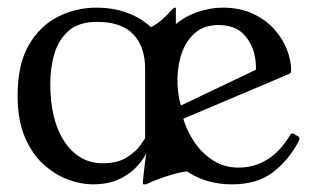

<svg xmlns="http://www.w3.org/2000/svg" viewBox="-20 -471 811 502"><path d="M359.5 -290Q359.5 -348.8 328.6 -381.2Q297.8 -413.8 233.8 -413.8Q185.8 -413.8 159.2 -390.2Q132.8 -366.8 122.1 -330.1Q111.5 -293.5 111.5 -252Q111.5 -155.8 149.1 -100Q186.8 -44.2 248.2 -44.2Q287.8 -44.2 311.8 -59.6Q335.8 -75 347.1 -91.4Q358.5 -107.8 359.5 -109.8ZM439.8 -133Q439.8 -102 449.8 -84Q459.8 -66 491.8 -62Q502.8 -61 502.8 -50V-36Q502.8 -24 488.8 -24Q468.2 -24 446.9 -19Q425.5 -14 404.5 -6.5Q383.5 1 363.5 10Q362.5 11 357.5 11H355.5Q353.5 11 353.5 8Q353.5 2 357 -29Q360.5 -60 365.5 -90H370.5Q368.5 -81 359.4 -64.5Q350.2 -48 332.8 -30.5Q315.2 -13 288.1 -1Q261 11 222 11Q192 11 158 -1.5Q124 -14 94 -41Q64 -68 45 -112.5Q26 -157 26 -221Q26 -303 55.5 -353.5Q85 -404 132 -427.5Q179 -451 232 -451Q318 -451 375 -400Q391.8 -408.8 404.6 -420.6Q417.5 -432.5 425.9 -441.8Q434.2 -451 436.8 -451Q439.8 -451 439.8 -449ZM761.2 -102.5Q736.2 -53.5 694.5 -21.2Q652.8 11 586.2 11Q520.8 11 471.1 -21.5Q421.5 -54 393.4 -107.5Q365.2 -161 365.2 -224Q365.2 -285 382.9 -328.5Q400.5 -372 429.5 -399Q458.5 -426 493.4 -438.5Q528.2 -451 562 -451Q607.2 -451 641.2 -435.1Q675.2 -419.2 697.4 -394.2Q719.5 -369.2 730.4 -340.9Q741.2 -312.5 741.2 -287.5Q741.2 -285.5 740.8 -283.1Q740.2 -280.8 738.2 -279.1Q736.2 -277.5 733.2 -276.5L415 -141.8L404.5 -172L680.2 -303.5L644.2 -253.5Q653 -288.2 646.4 -323.2Q639.8 -358.2 616.6 -381.9Q593.5 -405.5 551 -405.5Q511 -405.5 486.6 -382Q462.2 -358.5 452.2 -322.5Q442.2 -286.5 444.2 -248.8Q446.2 -211 457.2 -182.8L456.2 -171.5Q465 -135.5 485.4 -103.8Q505.8 -72 535.8 -52.4Q565.8 -32.8 604.2 -32.8Q643.8 -32.8 677.9 -53.2Q712 -73.8 738.5 -117.8Q742.5 -124.2 747.8 -121.2L760 -114Q765.8 -110.5 761.2 -102.5Z"/></svg>

Font: Young Serif Light
Style: Regular
Weight: 300
Designer: Bastien Sozeau
Foundry: NBR — Bastien Sozeau
Version: Version 5.001